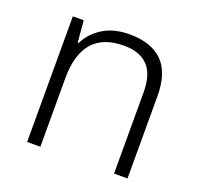

<svg xmlns="http://www.w3.org/2000/svg" viewBox="-100 -653 797 764"><g transform="rotate(20 298.0 -271.0)"><path d="M326 -542Q417 -542 465 -495Q513 -448 513 -348V0H456V-344Q456 -420 421.5 -456Q387 -492 320 -492Q144 -492 144 -290V0H88V-532H134L142 -440H146Q167 -484 212.5 -513Q258 -542 326 -542Z"/></g></svg>

Font: BC Sans Light
Style: Regular
Weight: 300
Designer: Monotype Design Team
Foundry: Monotype Imaging Inc.
Version: Version 2.000;GOOG;noto-source:20170915:90ef993387c0